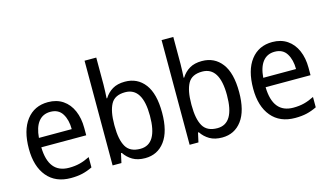

<svg xmlns="http://www.w3.org/2000/svg" viewBox="-88 -1048 2313 1346"><g transform="rotate(-15 1069.0 -375.0)"><path d="M264 -546Q327 -546 372 -515.5Q417 -485 440.5 -430.5Q464 -376 464 -306V-252H138Q142 -63 290 -63Q333 -63 368 -72Q403 -81 441 -100V-25Q404 -7 367.5 1.5Q331 10 284 10Q173 10 112 -63Q51 -136 51 -264Q51 -398 108 -472Q165 -546 264 -546ZM263 -476Q208 -476 176.5 -436Q145 -396 139 -320H377Q377 -387 349.5 -431.5Q322 -476 263 -476Z M673 -563Q673 -536 671.5 -510Q670 -484 669 -465H673Q696 -502 732 -523.5Q768 -545 822 -545Q913 -545 966 -475.5Q1019 -406 1019 -268Q1019 -132 966 -61Q913 10 823 10Q769 10 732.5 -11.5Q696 -33 673 -68H667L652 0H588V-760H673ZM805 -473Q729 -473 701 -421Q673 -369 673 -273V-263Q673 -164 702.5 -113Q732 -62 807 -62Q931 -62 931 -269Q931 -473 805 -473Z M1232 -563Q1232 -536 1230.5 -510Q1229 -484 1228 -465H1232Q1255 -502 1291 -523.5Q1327 -545 1381 -545Q1472 -545 1525 -475.5Q1578 -406 1578 -268Q1578 -132 1525 -61Q1472 10 1382 10Q1328 10 1291.5 -11.5Q1255 -33 1232 -68H1226L1211 0H1147V-760H1232ZM1364 -473Q1288 -473 1260 -421Q1232 -369 1232 -273V-263Q1232 -164 1261.5 -113Q1291 -62 1366 -62Q1490 -62 1490 -269Q1490 -473 1364 -473Z M1892 -546Q1955 -546 2000 -515.5Q2045 -485 2068.5 -430.5Q2092 -376 2092 -306V-252H1766Q1770 -63 1918 -63Q1961 -63 1996 -72Q2031 -81 2069 -100V-25Q2032 -7 1995.5 1.5Q1959 10 1912 10Q1801 10 1740 -63Q1679 -136 1679 -264Q1679 -398 1736 -472Q1793 -546 1892 -546ZM1891 -476Q1836 -476 1804.5 -436Q1773 -396 1767 -320H2005Q2005 -387 1977.5 -431.5Q1950 -476 1891 -476Z"/></g></svg>

Font: Noto Sans Khmer SemiCondensed
Style: Regular
Weight: 400
Width: 4
Designer: Danh Hong and the Monotype Design Team
Foundry: Monotype Imaging Inc.
Version: Version 2.004; ttfautohint (v1.8.4.7-5d5b)